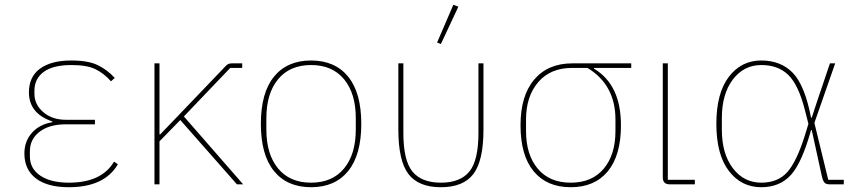

<svg xmlns="http://www.w3.org/2000/svg" viewBox="-20 -771 3591 803"><path d="M457 -95 473 -84Q417 12 268 12Q178 12 130 -25Q82 -62 82 -129Q82 -180 113.5 -215.5Q145 -251 199 -260V-263Q101 -296 101 -385Q101 -450 147.5 -484Q194 -518 278 -518Q349 -518 389 -498.5Q429 -479 460 -445L444 -431Q415 -464 379.5 -481.5Q344 -499 279 -499Q202 -499 163 -470.5Q124 -442 124 -391V-379Q124 -334 161 -302Q198 -270 256 -270H377V-251H255Q186 -251 145.5 -220Q105 -189 105 -138V-117Q105 -66 148.5 -36.5Q192 -7 268 -7Q405 -7 457 -95Z M971 0 734 -269 647 -180V0H626V-506H647V-209H650L726 -288L926 -497Q935 -506 949 -506H993V-487H943L749 -284L997 0Z M1436 -55.5Q1381 12 1281 12Q1181 12 1126 -55.5Q1071 -123 1071 -253Q1071 -383 1126 -450.5Q1181 -518 1281 -518Q1381 -518 1436 -450.5Q1491 -383 1491 -253Q1491 -123 1436 -55.5ZM1468 -229V-277Q1468 -380 1419 -439.5Q1370 -499 1281 -499Q1192 -499 1143 -439.5Q1094 -380 1094 -277V-229Q1094 -126 1143 -66.5Q1192 -7 1281 -7Q1370 -7 1419 -66.5Q1468 -126 1468 -229Z M1897 -743 1824 -587 1808 -593 1876 -751ZM1667 -506V-215Q1667 -100 1705 -53.5Q1743 -7 1824 -7Q1905 -7 1943 -53.5Q1981 -100 1981 -215V-506H2002V-229Q2002 -99 1960 -43.5Q1918 12 1824 12Q1730 12 1688 -43.5Q1646 -99 1646 -229V-506Z M2620 -487H2464V-484Q2577 -417 2577 -247Q2577 -121 2522 -54.5Q2467 12 2367 12Q2267 12 2212 -54.5Q2157 -121 2157 -247Q2157 -371 2214.5 -438.5Q2272 -506 2373 -506H2620ZM2437 -487H2373Q2282 -487 2231 -427.5Q2180 -368 2180 -271V-223Q2180 -124 2229 -65.5Q2278 -7 2367 -7Q2456 -7 2505 -65.5Q2554 -124 2554 -223V-271Q2554 -416 2437 -487Z M2886 -19V0H2781Q2752 0 2752 -29V-506H2773V-19Z M3509 -19V0H3450Q3436 0 3429 -6.5Q3422 -13 3417 -35L3375 -227H3372Q3334 -90 3287.5 -39Q3241 12 3164 12Q3080 12 3028 -56.5Q2976 -125 2976 -253Q2976 -381 3028 -449.5Q3080 -518 3164 -518Q3246 -518 3296 -466Q3346 -414 3372 -279H3375L3397 -346L3451 -506H3473L3386 -257L3444 -19ZM3164 -7Q3233 -7 3272.5 -51Q3312 -95 3347 -207L3361 -253L3346 -312Q3319 -417 3276.5 -458Q3234 -499 3164 -499Q3091 -499 3045 -438.5Q2999 -378 2999 -277V-229Q2999 -128 3045 -67.5Q3091 -7 3164 -7Z"/></svg>

Font: IBM Plex Sans Thin
Style: Regular
Weight: 100
Designer: Mike Abbink, Paul van der Laan, Pieter van Rosmalen
Foundry: Bold Monday
Version: Version 3.0